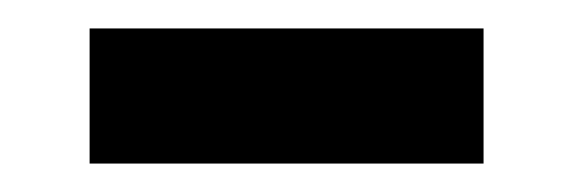

<svg xmlns="http://www.w3.org/2000/svg" viewBox="-20 -623 403 135"><path d="M43 -508V-603H320V-508Z"/></svg>

Font: Ysabeau Infant ExtraBold
Style: Regular
Weight: 800
Designer: Christian Thalmann (Catharsis Fonts)
Version: Version 2.001;gftools[0.9.30]; featfreeze: ss01,ss02,lnum